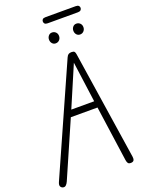

<svg xmlns="http://www.w3.org/2000/svg" viewBox="-234 -1444 1163 1549"><g transform="rotate(-20 347.5 -669.5)"><path d="M27 -1.5Q12 -5.5 6.2 -18.8Q0.5 -32 11.5 -56L420 -974Q427.5 -991 437.2 -997.5Q447 -1004 464 -1004Q482.5 -1004 488.8 -996.2Q495 -988.5 497 -973L638.5 -43.5Q641.5 -24.5 636 -13Q630.5 -1.5 613 0Q592.5 1.5 585.2 -8.5Q578 -18.5 575.5 -36.5L508.5 -512H279.5L71 -35Q63 -17.5 52.5 -7.8Q42 2 27 -1.5ZM304 -568.5H500.5L475.5 -752L453 -917L382.5 -752ZM579 -1113.5Q560.5 -1113.5 548.8 -1127Q537 -1140.5 537 -1160.5Q537 -1178.5 548.5 -1192.5Q560 -1206.5 579 -1206.5Q597.5 -1206.5 610.5 -1193.8Q623.5 -1181 623.5 -1160.5Q623.5 -1141 610.8 -1127.2Q598 -1113.5 579 -1113.5ZM369.5 -1113.5Q351.5 -1113.5 339.8 -1127Q328 -1140.5 328 -1160.5Q328 -1178.5 339.5 -1192.5Q351 -1206.5 369.5 -1206.5Q388.5 -1206.5 401.5 -1193.8Q414.5 -1181 414.5 -1160.5Q414.5 -1141 401.8 -1127.2Q389 -1113.5 369.5 -1113.5ZM364 -1288Q345.5 -1288 338.2 -1295.8Q331 -1303.5 331 -1314.5Q331 -1325.5 338.2 -1333Q345.5 -1340.5 364 -1340.5H622.5Q640.5 -1340.5 648 -1333Q655.5 -1325.5 655.5 -1314.5Q655.5 -1304 647.8 -1296Q640 -1288 622.5 -1288Z"/></g></svg>

Font: Edu NSW ACT Cursive
Style: Regular
Weight: 400
Designer: Tina and Corey Anderson, Eben Sorkin, Mirko Velimirovic
Foundry: Sorkin Type Co.
Version: Version 2.000